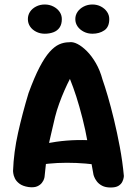

<svg xmlns="http://www.w3.org/2000/svg" viewBox="-20 -831 609 854"><path d="M107 1Q81 -3 66.5 -14Q52 -25 46 -38Q40 -51 39 -60.5Q38 -70 38 -70Q41 -154 60.5 -241Q80 -328 107 -417Q133 -488 156 -532Q179 -576 200.5 -600Q222 -624 243 -633.5Q264 -643 287 -643Q304 -646 324.5 -635.5Q345 -625 366.5 -603.5Q388 -582 406.5 -550Q425 -518 436 -477Q446 -449 459.5 -403Q473 -357 487 -299Q501 -241 513 -177Q525 -113 531 -48Q531 -48 530 -40.5Q529 -33 524 -22.5Q519 -12 507 -4.5Q495 3 472 3Q449 3 434 -5Q419 -13 410.5 -24.5Q402 -36 399 -44.5Q396 -53 396 -53Q382 -131 370.5 -194.5Q359 -258 347 -304Q333 -359 319.5 -401Q306 -443 291 -480Q279 -457 266.5 -428.5Q254 -400 243 -369.5Q232 -339 225 -311Q215 -267 207 -234Q199 -201 194 -172.5Q189 -144 185.5 -113.5Q182 -83 178 -43Q178 -43 176 -35.5Q174 -28 166.5 -18Q159 -8 145 -2Q131 4 107 1ZM126 -90 138 -183Q185 -194 230.5 -200.5Q276 -207 324 -208Q372 -209 424 -204L437 -94Q402 -100 361 -103.5Q320 -107 277.5 -107Q235 -107 196 -103Q157 -99 126 -90ZM391 -681Q370 -681 352.5 -690Q335 -699 325 -713.5Q315 -728 315 -746Q315 -764 325 -778.5Q335 -793 352.5 -802Q370 -811 391 -811Q412 -811 429 -802Q446 -793 456 -778.5Q466 -764 466 -746Q466 -711 444 -696Q422 -681 391 -681ZM179 -681Q158 -681 140.5 -690Q123 -699 113.5 -713.5Q104 -728 104 -746Q104 -764 113.5 -778.5Q123 -793 140.5 -802Q158 -811 179 -811Q200 -811 217.5 -802Q235 -793 245 -778.5Q255 -764 255 -746Q255 -723 245 -708.5Q235 -694 217.5 -687.5Q200 -681 179 -681Z"/></svg>

Font: Sour Gummy Black SemiBold
Style: Regular
Weight: 600
Version: Version 1.000